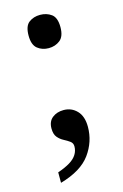

<svg xmlns="http://www.w3.org/2000/svg" viewBox="-110 -592 510 797"><g transform="rotate(-15 145.5 -194.0)"><path d="M50 109Q82 98 102.5 85.5Q123 73 133 57Q143 41 143 22Q143 8 132 0Q121 -8 106.5 -15.5Q92 -23 81 -36Q70 -49 70 -74Q70 -104 89.5 -119.5Q109 -135 138 -135Q172 -135 195 -111Q218 -87 218 -42Q218 22 179.5 75Q141 128 50 154ZM146 -399Q118 -399 98 -415Q78 -431 78 -471Q78 -512 98 -527Q118 -542 146 -542Q174 -542 194.5 -527Q215 -512 215 -471Q215 -431 194.5 -415Q174 -399 146 -399Z"/></g></svg>

Font: Noto Serif Hebrew Medium
Style: Regular
Weight: 500
Version: Version 2.003